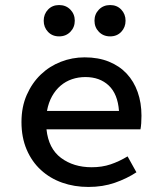

<svg xmlns="http://www.w3.org/2000/svg" viewBox="-20 -728 640 760"><path d="M330 12Q274 12 226 -5Q178 -22 142 -55Q106 -88 85.5 -136Q65 -184 65 -245Q65 -305 86 -352.5Q107 -400 141.5 -433Q176 -466 221 -483.5Q266 -501 315 -501Q369 -501 411 -484Q453 -467 481.5 -436.5Q510 -406 525 -363.5Q540 -321 540 -270Q540 -254 539 -240Q538 -226 536 -216H164Q172 -140 221.5 -103Q271 -66 343 -66Q384 -66 418 -77.5Q452 -89 485 -109L520 -46Q482 -21 434.5 -4.5Q387 12 330 12ZM318 -423Q290 -423 265 -414.5Q240 -406 220 -389Q200 -372 186 -347Q172 -322 166 -289H451Q446 -356 410.5 -389.5Q375 -423 318 -423ZM214 -584Q187 -584 170 -602Q153 -620 153 -646Q153 -672 170 -690Q187 -708 214 -708Q241 -708 258.5 -690Q276 -672 276 -646Q276 -620 258.5 -602Q241 -584 214 -584ZM416 -584Q389 -584 371.5 -602Q354 -620 354 -646Q354 -672 371.5 -690Q389 -708 416 -708Q443 -708 460 -690Q477 -672 477 -646Q477 -620 460 -602Q443 -584 416 -584Z"/></svg>

Font: SauceCodePro Nerd Font Mono
Style: Regular
Weight: 500
Monospace: yes
Designer: Paul D. Hunt, Teo Tuominen
Foundry: Adobe Systems Incorporated
Version: Version 2.030;PS 1.000;hotconv 16.6.51;makeotf.lib2.5.65220;